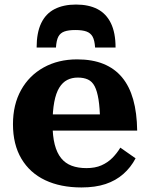

<svg xmlns="http://www.w3.org/2000/svg" viewBox="-20 -812 657 844"><path d="M314 -792Q259 -792 220 -772Q181 -752 161 -710Q141 -668 141 -603H226Q228 -635 236.5 -651Q245 -667 263 -673.5Q281 -680 311 -680Q342 -680 360 -673.5Q378 -667 387 -651Q396 -635 398 -603H488Q488 -668 467.5 -710Q447 -752 408.5 -772Q370 -792 314 -792ZM211 -267Q211 -214 220.5 -177Q230 -140 248.5 -117Q267 -94 295 -83.5Q323 -73 360 -73Q398 -73 425.5 -85Q453 -97 473.5 -117.5Q494 -138 509 -163L576 -116Q555 -76 522 -47Q489 -18 444 -3Q399 12 338 12Q246 12 178.5 -20Q111 -52 74 -114.5Q37 -177 37 -266Q37 -352 72.5 -416Q108 -480 172 -515.5Q236 -551 319 -551Q386 -551 435 -531Q484 -511 516.5 -472Q549 -433 565.5 -374.5Q582 -316 583 -238H169V-309H441L420 -281Q419 -338 413 -375Q407 -412 396 -433Q385 -454 366.5 -462.5Q348 -471 322 -471Q296 -471 275.5 -460.5Q255 -450 240.5 -426.5Q226 -403 218.5 -363.5Q211 -324 211 -267Z"/></svg>

Font: Roboto Serif
Style: Bold
Weight: 700
Designer: Greg Gazdowicz
Foundry: Commercial Type
Version: Version 1.008